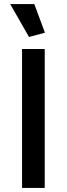

<svg xmlns="http://www.w3.org/2000/svg" viewBox="-20 -920 327 940"><path d="M199 0V-680H88V0ZM122 -739 200 -760 148 -900H30Z"/></svg>

Font: Catamaran Thin SemiBold
Style: Regular
Weight: 600
Version: Version 2.000